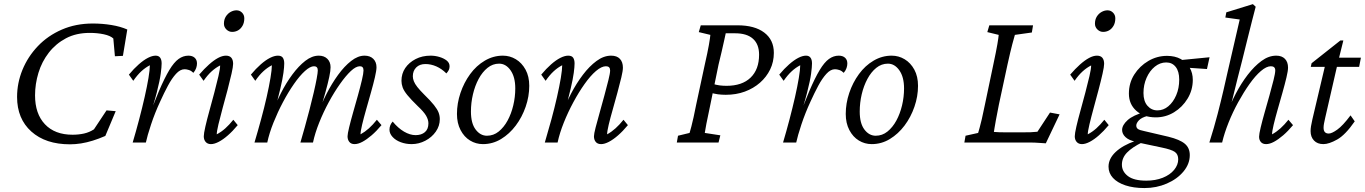

<svg xmlns="http://www.w3.org/2000/svg" viewBox="-20 -697 6676 939"><path d="M322.3 8.8Q203.1 8.8 133.3 -53.7Q63.5 -116.2 63.5 -222.7Q63.5 -291 89.8 -355.5Q116.2 -419.9 165 -471.2Q213.9 -522.5 282.2 -552.2Q350.6 -582 433.6 -582Q480.5 -582 524.9 -574.7Q569.3 -567.4 602.5 -552.7L581.1 -423.8L542 -421.9L534.2 -508.8Q519.5 -522.5 487.8 -529.3Q456.1 -536.1 418.9 -536.1Q352.5 -536.1 302.7 -509.8Q252.9 -483.4 218.8 -439.5Q184.6 -395.5 168 -340.8Q151.4 -286.1 151.4 -230.5Q151.4 -140.6 199.7 -89.4Q248 -38.1 335 -38.1Q364.3 -38.1 390.6 -43.9Q417 -49.8 439.5 -64.5L501 -157.2L545.9 -153.3L495.1 -32.2Q463.9 -18.6 434.1 -9.3Q404.3 0 376.5 4.4Q348.6 8.8 322.3 8.8Z M882.8 -358.4Q861.3 -358.4 840.8 -335.9Q820.3 -313.5 801.3 -277.8Q782.2 -242.2 763.7 -201.2Q737.3 -144.5 718.8 -88.4Q700.2 -32.2 693.4 0H628.9Q645.5 -55.7 660.6 -113.3Q675.8 -170.9 687.5 -222.7Q699.2 -274.4 706.1 -315.4Q712.9 -356.4 712.9 -377.9Q690.4 -366.2 670.9 -348.1Q651.4 -330.1 631.8 -301.8L610.4 -332Q634.8 -361.3 658.7 -382.3Q682.6 -403.3 703.6 -414.1Q724.6 -424.8 741.2 -424.8Q755.9 -424.8 763.2 -415Q770.5 -405.3 770.5 -386.7Q770.5 -370.1 766.1 -336.9Q761.7 -303.7 746.6 -244.1Q731.4 -184.6 699.2 -88.9H694.3Q729.5 -186.5 757.3 -251.5Q785.2 -316.4 808.1 -354.5Q831.1 -392.6 853.5 -408.7Q876 -424.8 901.4 -424.8Q920.9 -424.8 932.1 -414.6Q943.4 -404.3 943.4 -386.7Q943.4 -376 939.5 -364.3Q935.5 -352.5 925.8 -340.8Q916 -350.6 904.3 -354.5Q892.6 -358.4 882.8 -358.4Z M1011.7 7.8Q995.1 7.8 985.8 -2.9Q976.6 -13.7 976.6 -30.3Q976.6 -43.9 984.4 -78.1Q992.2 -112.3 1004.4 -156.2Q1016.6 -200.2 1028.3 -244.6Q1040 -289.1 1048.3 -324.7Q1056.6 -360.4 1056.6 -377Q1035.2 -366.2 1015.1 -348.1Q995.1 -330.1 975.6 -301.8L954.1 -332Q978.5 -360.4 1002 -381.3Q1025.4 -402.3 1046.4 -413.6Q1067.4 -424.8 1085 -424.8Q1102.5 -424.8 1111.3 -414.6Q1120.1 -404.3 1120.1 -384.8Q1120.1 -371.1 1112.3 -336.4Q1104.5 -301.8 1092.8 -257.3Q1081.1 -212.9 1068.8 -168.5Q1056.6 -124 1048.3 -88.9Q1040 -53.7 1040 -40Q1062.5 -51.8 1082 -69.3Q1101.6 -86.9 1121.1 -111.3L1142.6 -85Q1118.2 -55.7 1094.7 -35.2Q1071.3 -14.6 1049.8 -3.4Q1028.3 7.8 1011.7 7.8ZM1115.2 -541Q1099.6 -541 1087.4 -552.7Q1075.2 -564.5 1075.2 -581.1Q1075.2 -601.6 1084.5 -616.2Q1093.8 -630.9 1107.9 -638.7Q1122.1 -646.5 1136.7 -646.5Q1152.3 -646.5 1163.6 -635.3Q1174.8 -624 1174.8 -607.4Q1174.8 -585.9 1166 -570.8Q1157.2 -555.7 1144 -548.3Q1130.9 -541 1115.2 -541Z M1713.9 7.8Q1697.3 7.8 1688.5 -2.9Q1679.7 -13.7 1679.7 -30.3Q1679.7 -42 1687.5 -74.2Q1695.3 -106.4 1707 -147.5Q1718.8 -188.5 1730.5 -230.5Q1742.2 -272.5 1750 -305.7Q1757.8 -338.9 1757.8 -352.5Q1757.8 -373 1740.2 -373Q1720.7 -373 1695.8 -349.6Q1670.9 -326.2 1642.6 -286.1Q1614.3 -246.1 1587.9 -197.3Q1561.5 -148.4 1541 -97.2Q1520.5 -45.9 1510.7 0H1449.2Q1459 -33.2 1470.7 -75.2Q1482.4 -117.2 1493.7 -160.6Q1504.9 -204.1 1514.2 -243.7Q1523.4 -283.2 1528.8 -312.5Q1534.2 -341.8 1534.2 -352.5Q1534.2 -373 1515.6 -373Q1497.1 -373 1471.2 -349.6Q1445.3 -326.2 1417.5 -286.1Q1389.6 -246.1 1363.8 -197.3Q1337.9 -148.4 1317.4 -97.2Q1296.9 -45.9 1287.1 0H1224.6Q1241.2 -55.7 1256.8 -113.3Q1272.5 -170.9 1284.2 -222.7Q1295.9 -274.4 1302.7 -315.4Q1309.6 -356.4 1309.6 -377.9Q1287.1 -366.2 1267.6 -348.1Q1248 -330.1 1228.5 -301.8L1207 -332Q1231.4 -361.3 1255.4 -382.3Q1279.3 -403.3 1300.8 -414.1Q1322.3 -424.8 1338.9 -424.8Q1356.4 -424.8 1363.3 -414.6Q1370.1 -404.3 1370.1 -386.7Q1370.1 -370.1 1366.2 -340.8Q1362.3 -311.5 1351.1 -263.7Q1339.8 -215.8 1319.3 -140.6H1309.6Q1328.1 -190.4 1353.5 -240.7Q1378.9 -291 1409.7 -332.5Q1440.4 -374 1473.1 -399.4Q1505.9 -424.8 1539.1 -424.8Q1565.4 -424.8 1581.1 -409.2Q1596.7 -393.6 1596.7 -368.2Q1596.7 -350.6 1590.3 -320.8Q1584 -291 1571.8 -246.6Q1559.6 -202.1 1540 -140.6H1535.2Q1551.8 -188.5 1577.1 -238.3Q1602.5 -288.1 1633.3 -330.6Q1664.1 -373 1697.3 -398.9Q1730.5 -424.8 1762.7 -424.8Q1790 -424.8 1805.7 -409.2Q1821.3 -393.6 1821.3 -368.2Q1821.3 -352.5 1813.5 -318.8Q1805.7 -285.2 1793.9 -243.7Q1782.2 -202.1 1770.5 -161.1Q1758.8 -120.1 1751 -87.4Q1743.2 -54.7 1743.2 -40Q1764.6 -51.8 1784.2 -69.3Q1803.7 -86.9 1823.2 -111.3L1845.7 -85Q1821.3 -55.7 1797.4 -35.2Q1773.4 -14.6 1752.4 -3.4Q1731.4 7.8 1713.9 7.8Z M1993.2 7.8Q1964.8 7.8 1939.9 -1.5Q1915 -10.7 1899.9 -27.3Q1884.8 -43.9 1884.8 -62.5Q1884.8 -74.2 1888.7 -84Q1892.6 -93.8 1900.4 -102.5Q1926.8 -70.3 1956.1 -53.2Q1985.4 -36.1 2012.7 -36.1Q2041 -36.1 2058.1 -50.8Q2075.2 -65.4 2075.2 -93.8Q2075.2 -111.3 2064 -130.9Q2052.7 -150.4 2023.4 -177.7Q1990.2 -210 1972.7 -231.4Q1955.1 -252.9 1949.2 -269.5Q1943.4 -286.1 1943.4 -301.8Q1943.4 -336.9 1961.9 -364.3Q1980.5 -391.6 2012.7 -408.2Q2044.9 -424.8 2085.9 -424.8Q2107.4 -424.8 2128.9 -418.5Q2150.4 -412.1 2164.6 -400.9Q2178.7 -389.6 2178.7 -373Q2178.7 -362.3 2174.8 -354.5Q2170.9 -346.7 2163.1 -337.9Q2140.6 -360.4 2114.3 -372.1Q2087.9 -383.8 2060.5 -383.8Q2032.2 -383.8 2015.6 -367.2Q1999 -350.6 1999 -324.2Q1999 -312.5 2003.9 -299.8Q2008.8 -287.1 2021 -271.5Q2033.2 -255.9 2053.7 -235.4Q2085.9 -204.1 2102.5 -183.1Q2119.1 -162.1 2125 -146.5Q2130.9 -130.9 2130.9 -114.3Q2130.9 -81.1 2111.3 -53.2Q2091.8 -25.4 2060.1 -8.8Q2028.3 7.8 1993.2 7.8Z M2341.8 7.8Q2307.6 7.8 2278.8 -9.8Q2250 -27.3 2232.4 -61Q2214.8 -94.7 2214.8 -139.6Q2214.8 -191.4 2231.9 -242.2Q2249 -293 2279.3 -334.5Q2309.6 -376 2351.1 -400.4Q2392.6 -424.8 2439.5 -424.8Q2473.6 -424.8 2502.9 -407.2Q2532.2 -389.6 2550.3 -356.4Q2568.4 -323.2 2568.4 -277.3Q2568.4 -225.6 2550.8 -174.8Q2533.2 -124 2502.4 -83Q2471.7 -42 2430.7 -17.1Q2389.6 7.8 2341.8 7.8ZM2361.3 -33.2Q2393.6 -33.2 2418.9 -53.7Q2444.3 -74.2 2462.4 -107.4Q2480.5 -140.6 2490.2 -181.6Q2500 -222.7 2500 -264.6Q2500 -320.3 2477.1 -353Q2454.1 -385.7 2420.9 -385.7Q2389.6 -385.7 2364.3 -365.2Q2338.9 -344.7 2320.8 -311Q2302.7 -277.3 2293 -235.8Q2283.2 -194.3 2283.2 -151.4Q2283.2 -93.8 2306.2 -63.5Q2329.1 -33.2 2361.3 -33.2Z M2919.9 7.8Q2902.3 7.8 2893.6 -2.9Q2884.8 -13.7 2884.8 -30.3Q2884.8 -42 2893.1 -74.2Q2901.4 -106.4 2913.1 -147.5Q2924.8 -188.5 2936 -230.5Q2947.3 -272.5 2955.6 -305.7Q2963.9 -338.9 2963.9 -352.5Q2963.9 -373 2943.4 -373Q2921.9 -373 2894.5 -349.6Q2867.2 -326.2 2838.9 -286.1Q2810.5 -246.1 2784.2 -197.3Q2757.8 -148.4 2737.3 -97.2Q2716.8 -45.9 2707 0H2644.5Q2661.1 -55.7 2676.8 -113.3Q2692.4 -170.9 2704.1 -222.7Q2715.8 -274.4 2722.7 -315.4Q2729.5 -356.4 2729.5 -377.9Q2707 -366.2 2687.5 -348.1Q2668 -330.1 2648.4 -301.8L2627 -332Q2651.4 -361.3 2675.3 -382.3Q2699.2 -403.3 2720.7 -414.1Q2742.2 -424.8 2758.8 -424.8Q2776.4 -424.8 2783.2 -414.6Q2790 -404.3 2790 -386.7Q2790 -370.1 2786.1 -340.8Q2782.2 -311.5 2771 -263.7Q2759.8 -215.8 2739.3 -140.6H2729.5Q2747.1 -189.5 2772.9 -239.3Q2798.8 -289.1 2830.6 -331.1Q2862.3 -373 2897.5 -398.9Q2932.6 -424.8 2968.8 -424.8Q2997.1 -424.8 3011.7 -409.2Q3026.4 -393.6 3026.4 -366.2Q3026.4 -350.6 3018.6 -317.9Q3010.7 -285.2 2999.5 -243.7Q2988.3 -202.1 2976.6 -161.1Q2964.8 -120.1 2957 -87.4Q2949.2 -54.7 2949.2 -40Q2970.7 -51.8 2990.2 -69.3Q3009.8 -86.9 3029.3 -111.3L3050.8 -85Q3026.4 -55.7 3002.9 -35.2Q2979.5 -14.6 2958 -3.4Q2936.5 7.8 2919.9 7.8Z M3290 0 3295.9 -33.2 3352.5 -46.9Q3356.4 -59.6 3361.3 -78.6Q3366.2 -97.7 3372.1 -124Q3377.9 -150.4 3384.8 -185.5L3426.8 -380.9Q3440.4 -440.4 3446.8 -476.6Q3453.1 -512.7 3454.1 -526.4L3397.5 -540L3407.2 -573.2H3586.9Q3670.9 -573.2 3717.8 -537.6Q3764.6 -502 3764.6 -438.5Q3764.6 -394.5 3746.6 -357.4Q3728.5 -320.3 3696.8 -292.5Q3665 -264.6 3622.6 -249Q3580.1 -233.4 3529.3 -233.4Q3509.8 -233.4 3491.2 -235.8Q3472.7 -238.3 3450.2 -245.1L3460.9 -288.1Q3484.4 -281.2 3500 -279.3Q3515.6 -277.3 3533.2 -277.3Q3609.4 -277.3 3650.9 -317.4Q3692.4 -357.4 3692.4 -429.7Q3692.4 -480.5 3662.6 -507.3Q3632.8 -534.2 3575.2 -534.2H3529.3Q3528.3 -528.3 3522.5 -502.9Q3516.6 -477.5 3509.3 -444.3Q3502 -411.1 3494.1 -380.9L3454.1 -185.5Q3440.4 -122.1 3434.6 -91.3Q3428.7 -60.5 3426.8 -46.9L3502.9 -35.2L3494.1 0Z M4063.5 -358.4Q4042 -358.4 4021.5 -335.9Q4001 -313.5 3981.9 -277.8Q3962.9 -242.2 3944.3 -201.2Q3918 -144.5 3899.4 -88.4Q3880.9 -32.2 3874 0H3809.6Q3826.2 -55.7 3841.3 -113.3Q3856.4 -170.9 3868.2 -222.7Q3879.9 -274.4 3886.7 -315.4Q3893.6 -356.4 3893.6 -377.9Q3871.1 -366.2 3851.6 -348.1Q3832 -330.1 3812.5 -301.8L3791 -332Q3815.4 -361.3 3839.4 -382.3Q3863.3 -403.3 3884.3 -414.1Q3905.3 -424.8 3921.9 -424.8Q3936.5 -424.8 3943.8 -415Q3951.2 -405.3 3951.2 -386.7Q3951.2 -370.1 3946.8 -336.9Q3942.4 -303.7 3927.2 -244.1Q3912.1 -184.6 3879.9 -88.9H3875Q3910.2 -186.5 3938 -251.5Q3965.8 -316.4 3988.8 -354.5Q4011.7 -392.6 4034.2 -408.7Q4056.6 -424.8 4082 -424.8Q4101.6 -424.8 4112.8 -414.6Q4124 -404.3 4124 -386.7Q4124 -376 4120.1 -364.3Q4116.2 -352.5 4106.4 -340.8Q4096.7 -350.6 4085 -354.5Q4073.2 -358.4 4063.5 -358.4Z M4243.2 7.8Q4209 7.8 4180.2 -9.8Q4151.4 -27.3 4133.8 -61Q4116.2 -94.7 4116.2 -139.6Q4116.2 -191.4 4133.3 -242.2Q4150.4 -293 4180.7 -334.5Q4210.9 -376 4252.4 -400.4Q4293.9 -424.8 4340.8 -424.8Q4375 -424.8 4404.3 -407.2Q4433.6 -389.6 4451.7 -356.4Q4469.7 -323.2 4469.7 -277.3Q4469.7 -225.6 4452.1 -174.8Q4434.6 -124 4403.8 -83Q4373 -42 4332 -17.1Q4291 7.8 4243.2 7.8ZM4262.7 -33.2Q4294.9 -33.2 4320.3 -53.7Q4345.7 -74.2 4363.8 -107.4Q4381.8 -140.6 4391.6 -181.6Q4401.4 -222.7 4401.4 -264.6Q4401.4 -320.3 4378.4 -353Q4355.5 -385.7 4322.3 -385.7Q4291 -385.7 4265.6 -365.2Q4240.2 -344.7 4222.2 -311Q4204.1 -277.3 4194.3 -235.8Q4184.6 -194.3 4184.6 -151.4Q4184.6 -93.8 4207.5 -63.5Q4230.5 -33.2 4262.7 -33.2Z M5094.7 3.9Q5078.1 2.9 5065.4 2Q5052.7 1 5041.5 0.5Q5030.3 0 5018.6 0H4696.3L4702.1 -33.2L4763.7 -46.9Q4766.6 -56.6 4771 -72.3Q4775.4 -87.9 4781.7 -114.7Q4788.1 -141.6 4796.9 -185.5L4837.9 -380.9Q4852.5 -449.2 4857.9 -481.4Q4863.3 -513.7 4864.3 -526.4L4808.6 -540L4818.4 -573.2H5032.2L5026.4 -538.1L4943.4 -526.4Q4939.5 -513.7 4930.7 -480.5Q4921.9 -447.3 4907.2 -380.9L4865.2 -185.5Q4855.5 -136.7 4850.6 -109.9Q4845.7 -83 4843.8 -70.8Q4841.8 -58.6 4840.8 -51.8Q4853.5 -50.8 4866.7 -50.3Q4879.9 -49.8 4896.5 -49.8H4982.4Q5004.9 -49.8 5020.5 -50.3Q5036.1 -50.8 5053.7 -52.7L5115.2 -146.5L5162.1 -137.7Z M5271.5 7.8Q5254.9 7.8 5245.6 -2.9Q5236.3 -13.7 5236.3 -30.3Q5236.3 -43.9 5244.1 -78.1Q5252 -112.3 5264.2 -156.2Q5276.4 -200.2 5288.1 -244.6Q5299.8 -289.1 5308.1 -324.7Q5316.4 -360.4 5316.4 -377Q5294.9 -366.2 5274.9 -348.1Q5254.9 -330.1 5235.4 -301.8L5213.9 -332Q5238.3 -360.4 5261.7 -381.3Q5285.2 -402.3 5306.2 -413.6Q5327.1 -424.8 5344.7 -424.8Q5362.3 -424.8 5371.1 -414.6Q5379.9 -404.3 5379.9 -384.8Q5379.9 -371.1 5372.1 -336.4Q5364.3 -301.8 5352.5 -257.3Q5340.8 -212.9 5328.6 -168.5Q5316.4 -124 5308.1 -88.9Q5299.8 -53.7 5299.8 -40Q5322.3 -51.8 5341.8 -69.3Q5361.3 -86.9 5380.9 -111.3L5402.3 -85Q5377.9 -55.7 5354.5 -35.2Q5331.1 -14.6 5309.6 -3.4Q5288.1 7.8 5271.5 7.8ZM5375 -541Q5359.4 -541 5347.2 -552.7Q5335 -564.5 5335 -581.1Q5335 -601.6 5344.2 -616.2Q5353.5 -630.9 5367.7 -638.7Q5381.8 -646.5 5396.5 -646.5Q5412.1 -646.5 5423.3 -635.3Q5434.6 -624 5434.6 -607.4Q5434.6 -585.9 5425.8 -570.8Q5417 -555.7 5403.8 -548.3Q5390.6 -541 5375 -541Z M5577.1 222.7Q5523.4 222.7 5483.9 209.5Q5444.3 196.3 5422.9 172.9Q5401.4 149.4 5401.4 118.2Q5401.4 79.1 5436 46.4Q5470.7 13.7 5532.2 -7.8L5566.4 -1Q5516.6 23.4 5491.7 49.3Q5466.8 75.2 5466.8 108.4Q5466.8 141.6 5496.1 164.1Q5525.4 186.5 5585.9 186.5Q5630.9 186.5 5666.5 172.4Q5702.1 158.2 5722.2 133.8Q5742.2 109.4 5742.2 82Q5742.2 57.6 5725.6 45.9Q5709 34.2 5661.1 24.4L5545.9 0L5534.2 -3.9Q5501 -10.7 5484.4 -26.4Q5467.8 -42 5467.8 -61.5Q5467.8 -85 5494.6 -109.4Q5521.5 -133.8 5581.1 -150.4L5591.8 -129.9Q5562.5 -122.1 5549.8 -108.4Q5537.1 -94.7 5537.1 -83Q5537.1 -72.3 5544.9 -66.4Q5552.7 -60.5 5577.1 -55.7L5694.3 -28.3Q5750 -14.6 5774.4 5.9Q5798.8 26.4 5798.8 61.5Q5798.8 104.5 5768.1 141.6Q5737.3 178.7 5686.5 200.7Q5635.7 222.7 5577.1 222.7ZM5632.8 -123Q5573.2 -123 5537.1 -155.3Q5501 -187.5 5501 -239.3Q5501 -291 5527.3 -332.5Q5553.7 -374 5596.2 -398.9Q5638.7 -423.8 5687.5 -423.8Q5726.6 -423.8 5754.9 -408.2Q5783.2 -392.6 5798.3 -366.2Q5813.5 -339.8 5813.5 -306.6Q5813.5 -256.8 5788.1 -214.8Q5762.7 -172.9 5721.7 -147.9Q5680.7 -123 5632.8 -123ZM5640.6 -157.2Q5669.9 -157.2 5693.8 -177.2Q5717.8 -197.3 5732.4 -231.4Q5747.1 -265.6 5747.1 -307.6Q5747.1 -347.7 5730 -369.6Q5712.9 -391.6 5683.6 -391.6Q5653.3 -391.6 5627.9 -371.1Q5602.5 -350.6 5587.4 -316.4Q5572.3 -282.2 5572.3 -242.2Q5572.3 -202.1 5591.8 -179.7Q5611.3 -157.2 5640.6 -157.2ZM5882.8 -359.4 5783.2 -366.2 5745.1 -402.3 5895.5 -417Z M6032.2 -312.5Q6026.4 -289.1 6021 -267.1Q6015.6 -245.1 6008.3 -215.8Q6001 -186.5 5988.3 -140.6H5979.5Q5998 -189.5 6023.9 -239.3Q6049.8 -289.1 6082 -331.1Q6114.3 -373 6149.4 -398.9Q6184.6 -424.8 6221.7 -424.8Q6249 -424.8 6264.2 -409.2Q6279.3 -393.6 6279.3 -366.2Q6279.3 -350.6 6271.5 -317.9Q6263.7 -285.2 6252 -243.7Q6240.2 -202.1 6228.5 -161.1Q6216.8 -120.1 6209 -87.4Q6201.2 -54.7 6201.2 -40Q6222.7 -51.8 6242.2 -69.3Q6261.7 -86.9 6281.2 -111.3L6303.7 -85Q6279.3 -55.7 6255.4 -35.2Q6231.4 -14.6 6210.4 -3.4Q6189.5 7.8 6171.9 7.8Q6155.3 7.8 6146.5 -2.4Q6137.7 -12.7 6137.7 -28.3Q6137.7 -41 6145.5 -73.7Q6153.3 -106.4 6165 -147.5Q6176.8 -188.5 6188.5 -230.5Q6200.2 -272.5 6208.5 -305.7Q6216.8 -338.9 6216.8 -352.5Q6216.8 -373 6195.3 -373Q6173.8 -373 6146.5 -349.6Q6119.1 -326.2 6090.8 -286.1Q6062.5 -246.1 6035.6 -197.3Q6008.8 -148.4 5988.3 -97.2Q5967.8 -45.9 5957 0H5894.5Q5918 -74.2 5935.1 -140.1Q5952.1 -206.1 5963.9 -257.3Q5975.6 -308.6 5982.4 -338.9L6043 -601.6L5972.7 -611.3L5977.5 -636.7L6107.4 -676.8L6121.1 -664.1Q6114.3 -638.7 6103.5 -596.2Q6092.8 -553.7 6080.1 -502.9Q6067.4 -452.1 6054.7 -400.4Z M6605.5 -103.5Q6559.6 -37.1 6519.5 -14.6Q6479.5 7.8 6452.1 7.8Q6422.9 7.8 6406.2 -9.8Q6389.6 -27.3 6389.6 -55.7Q6389.6 -66.4 6391.6 -79.6Q6393.6 -92.8 6398.4 -113.3L6459 -370.1H6390.6L6394.5 -387.7L6535.2 -499H6549.8L6523.4 -392.6L6460.9 -120.1Q6457 -102.5 6455.1 -92.3Q6453.1 -82 6453.1 -72.3Q6453.1 -43.9 6478.5 -43.9Q6493.2 -43.9 6520 -63Q6546.9 -82 6585 -132.8ZM6489.3 -370.1 6500 -415H6635.7L6627 -370.1Z"/></svg>

Font: Crimson Pro Light
Style: Italic
Weight: 300
Italic angle: -12°
Designer: Jacques Le Bailly
Foundry: Baron von Fonthausen
Version: Version 1.003